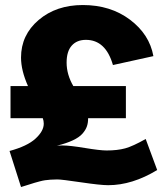

<svg xmlns="http://www.w3.org/2000/svg" viewBox="-20 -731 664 767"><path d="M22 -258.8V-387.2H91.8Q64 -449.7 64 -501Q64 -591.3 134.3 -651.1Q204.6 -710.9 311 -710.9Q421.4 -710.9 499.3 -652.3Q577.1 -593.8 592.8 -506.8L431.2 -471.2Q402.3 -571.8 323.2 -571.8Q287.1 -571.8 266.6 -548.8Q246.1 -525.9 246.1 -481Q246.1 -433.1 272.9 -387.2H482.9V-258.8H332V-257.8Q332 -240.2 327.1 -226.1Q322.3 -211.9 309.6 -197.3Q296.9 -182.6 271 -170.4Q245.1 -158.2 207 -148.9Q214.8 -149.9 230 -149.9Q258.8 -149.9 319.1 -139.9Q379.4 -129.9 405.8 -129.9Q449.2 -129.9 480.2 -138.4Q511.2 -147 562 -175.8L607.9 -51.8Q508.3 8.8 412.1 8.8Q381.3 8.8 303.7 -2.7Q226.1 -14.2 209 -14.2Q194.3 -14.2 181.6 -13.2Q168.9 -12.2 160.2 -11Q151.4 -9.8 138.2 -6.3Q125 -2.9 117.9 -0.7Q110.8 1.5 92.5 7.3Q74.2 13.2 64 16.1L18.1 -127.9Q88.9 -147 121.8 -177.2Q154.8 -207.5 154.8 -236.8Q154.8 -248.5 150.9 -258.8Z"/></svg>

Font: LT Superior Black
Style: Regular
Weight: 900
Designer: Daniel Lyons
Foundry: LyonsType
Version: Version 2.005